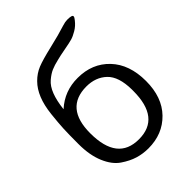

<svg xmlns="http://www.w3.org/2000/svg" viewBox="-203 -797 906 906"><g transform="rotate(-45 250.0 -344.5)"><path d="M30.8 -241.2V-246.1Q30.8 -309.1 32.5 -344.5Q34.2 -379.9 40 -433.3Q45.9 -486.8 61.5 -525.4Q77.1 -564 103 -590.1Q128.9 -616.2 160.9 -629.2Q192.9 -642.1 261 -658Q329.1 -673.8 376 -689Q394 -694.8 408.2 -694.8Q441.4 -694.8 440.9 -685.1Q440.9 -678.2 431.2 -667Q415 -646 393.1 -633.1Q371.1 -620.1 355 -615.5Q338.9 -610.8 301.5 -604Q264.2 -597.2 244.1 -591.8Q214.4 -585 194.6 -576.4Q174.8 -567.9 152.3 -548.8Q129.9 -529.8 116.5 -494.9Q103 -460 97.2 -408.2Q161.1 -466.3 249 -465.8Q345.2 -465.8 406 -401.9Q466.8 -337.9 466.8 -227.1Q466.8 -119.1 406 -56.6Q345.2 5.9 250 5.9Q213.9 5.9 180.4 -4.2Q147 -14.2 111.1 -38.6Q75.2 -63 53 -115.5Q30.8 -168 30.8 -241.2ZM106 -238.8Q106 -55.7 249 -56.2Q391.1 -56.2 391.1 -236.8V-246.1Q390.1 -333 350.6 -370.6Q311 -408.2 249 -408.2Q106 -407.7 106 -238.8Z"/></g></svg>

Font: CMU Concrete
Style: Roman
Weight: 500
Version: Version 0.7.0